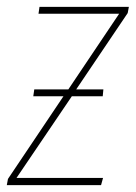

<svg xmlns="http://www.w3.org/2000/svg" viewBox="-31 -539 395 559"><path d="M344.2 -519 340.8 -501 190.9 -278.8H270L268.1 -258.8H178.2L17.1 -21H269L263.2 0H-11.2L-7.8 -18.1L153.8 -258.8H65.9L68.8 -278.8H168L315.9 -499H81.1L84 -519Z"/></svg>

Font: Fira Sans Compressed Thin
Style: Italic
Weight: 100
Width: 3
Italic angle: -8°
Designer: Carrois Corporate & Edenspiekermann AG
Foundry: Carrois Corporate GbR & Edenspiekermann AG
Version: Version 4.203;PS 004.203;hotconv 1.0.88;makeotf.lib2.5.64775